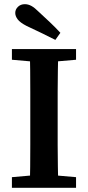

<svg xmlns="http://www.w3.org/2000/svg" viewBox="-20 -899 422 919"><path d="M37 0V-51L174 -63H206L344 -51V0ZM122 0Q124 -51 124.5 -102Q125 -153 125 -205Q125 -257 125 -309V-355Q125 -407 125 -458.5Q125 -510 124.5 -561.5Q124 -613 122 -664H259Q258 -614 257 -562.5Q256 -511 256 -459.5Q256 -408 256 -355V-309Q256 -258 256 -206Q256 -154 257 -103Q258 -52 259 0ZM37 -613V-664H344V-613L206 -601H174ZM269 -742 245 -708Q211 -725 176.5 -742Q142 -759 107 -775Q76 -791 64.5 -806.5Q53 -822 53 -837Q53 -854 66 -866.5Q79 -879 99 -879Q115 -879 130.5 -870.5Q146 -862 167 -841Q193 -817 219 -792.5Q245 -768 269 -742Z"/></svg>

Font: Source Serif 4 18pt SemiBold
Style: Regular
Weight: 600
Designer: Frank Grießhammer
Foundry: Adobe Systems Incorporated
Version: Version 4.004;hotconv 1.0.116;makeotfexe 2.5.65601